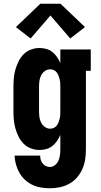

<svg xmlns="http://www.w3.org/2000/svg" viewBox="-20 -795 540 1028"><path d="M247 213Q223 213 199 209Q175 205 153 194.5Q131 184 113.5 167.5Q96 151 84 130Q72 109 65.5 85.5Q59 62 58 38H195Q195 49 198 60Q201 71 208 80Q215 89 225.5 94Q236 99 247 99Q262 99 274.5 89Q287 79 293 65Q299 51 301 35.5Q303 20 303 5V-73Q296 -56 285.5 -40.5Q275 -25 260.5 -13.5Q246 -2 228 3Q210 8 191 8Q168 8 145.5 -0.5Q123 -9 106.5 -25.5Q90 -42 79.5 -63.5Q69 -85 62.5 -107.5Q56 -130 54 -153.5Q52 -177 52 -200V-330Q52 -353 54 -376.5Q56 -400 62.5 -422.5Q69 -445 79.5 -466.5Q90 -488 106.5 -504.5Q123 -521 145.5 -529.5Q168 -538 191 -538Q210 -538 228 -533Q246 -528 260.5 -516.5Q275 -505 285.5 -489.5Q296 -474 303 -457V-530H466V-416H440V5Q440 32 436 58.5Q432 85 421 110Q410 135 392 155.5Q374 176 350.5 189Q327 202 300.5 207.5Q274 213 247 213ZM249 -106Q259 -106 268.5 -110.5Q278 -115 284 -123Q290 -131 293.5 -140.5Q297 -150 299.5 -160Q302 -170 302.5 -180Q303 -190 303 -200V-330Q303 -340 302.5 -350Q302 -360 299.5 -370Q297 -380 293.5 -389.5Q290 -399 284 -407Q278 -415 268.5 -419.5Q259 -424 249 -424Q233 -424 220 -414.5Q207 -405 200 -391Q193 -377 191 -361.5Q189 -346 189 -330V-200Q189 -184 191 -168.5Q193 -153 200 -139Q207 -125 220 -115.5Q233 -106 249 -106ZM144 -589 65 -650 196 -775H304L435 -650L356 -589L250 -712Z"/></svg>

Font: Iosevka Slab Heavy
Style: Regular
Weight: 900
Monospace: yes
Designer: Belleve Invis
Foundry: Belleve Invis
Version: Version 11.1.0; ttfautohint (v1.8.3)